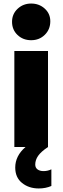

<svg xmlns="http://www.w3.org/2000/svg" viewBox="-20 -830 353 1084"><path d="M61 -542H251V0Q212 26 195.5 49.5Q179 73 179 99Q179 117 192 126.5Q205 136 226 136Q249 136 270 126V220Q238 234 199 234Q143 234 104.5 203Q66 172 66 116Q66 50 124 0H61ZM48 -707Q48 -751 79.5 -780.5Q111 -810 156 -810Q201 -810 232.5 -781.5Q264 -753 264 -710Q264 -664 233 -633.5Q202 -603 156 -603Q110 -603 79 -632.5Q48 -662 48 -707Z"/></svg>

Font: Chess Sans ExtraBold
Style: Regular
Weight: 800
Designer: Wolf Bōese
Foundry: Wolf Bōese
Version: Version 7.223